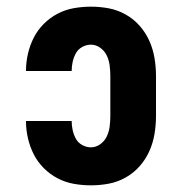

<svg xmlns="http://www.w3.org/2000/svg" viewBox="-20 -548 540 576"><path d="M253 8Q227 8 201.5 3.5Q176 -1 153 -13Q130 -25 111.5 -43.5Q93 -62 81.5 -84.5Q70 -107 64 -132.5Q58 -158 58 -184V-185H195Q195 -171 198 -157.5Q201 -144 207.5 -132Q214 -120 226.5 -113Q239 -106 253 -106Q268 -106 281 -115.5Q294 -125 300.5 -139Q307 -153 309 -168.5Q311 -184 311 -200V-320Q311 -336 309 -351.5Q307 -367 300.5 -381Q294 -395 281 -404.5Q268 -414 253 -414Q239 -414 226.5 -407Q214 -400 207.5 -388Q201 -376 198 -362.5Q195 -349 195 -335H58V-336Q58 -362 64 -387.5Q70 -413 81.5 -435.5Q93 -458 111.5 -476.5Q130 -495 153 -507Q176 -519 201.5 -523.5Q227 -528 253 -528Q280 -528 306.5 -523Q333 -518 357 -504.5Q381 -491 399 -470.5Q417 -450 428 -425.5Q439 -401 443.5 -374Q448 -347 448 -320V-200Q448 -173 443.5 -146Q439 -119 428 -94.5Q417 -70 399 -49.5Q381 -29 357 -15.5Q333 -2 306.5 3Q280 8 253 8Z"/></svg>

Font: Iosevka Curly Slab Heavy
Style: Regular
Weight: 900
Monospace: yes
Designer: Belleve Invis
Foundry: Belleve Invis
Version: Version 22.1.2; ttfautohint (v1.8.4)